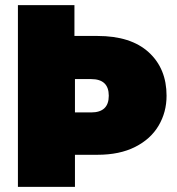

<svg xmlns="http://www.w3.org/2000/svg" viewBox="-20 -728 689 748"><path d="M49.8 0V-708H270V-587.9H359.9Q489.7 -587.9 559.3 -524.4Q628.9 -460.9 628.9 -355Q628.9 -291 597.9 -238.5Q566.9 -186 506.3 -155.5Q445.8 -125 359.9 -125H272V0ZM272 -290H335Q403.8 -290 403.8 -355Q403.8 -419.9 335 -419.9H272Z"/></svg>

Font: Poppins Black
Style: Regular
Weight: 900
Designer: Ninad Kale (Devanagari), Jonny Pinhorn (Latin)
Foundry: Indian Type Foundry
Version: 4.004